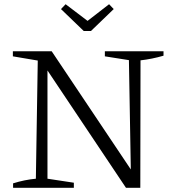

<svg xmlns="http://www.w3.org/2000/svg" viewBox="-20 -890 822 910"><path d="M477 -647H755V-626Q700 -610 646 -604L645 0H577L205 -556V-43L330 -24V0H42V-21Q96 -38 150 -43L159 -603L41 -623V-647H225L600 -87L591 -605L477 -623ZM377 -743 269 -847 291 -870 395 -791 497 -870 519 -847 411 -743Z"/></svg>

Font: Piazzolla Light
Style: Regular
Weight: 300
Designer: Juan Pablo del Peral
Foundry: Huerta Tipografica
Version: Version 1.330